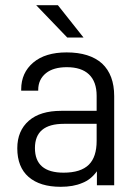

<svg xmlns="http://www.w3.org/2000/svg" viewBox="-20 -717 537 743"><path d="M204.1 -696.8 303.2 -571.8H240.2L120.1 -696.8ZM375 -471.2Q421.9 -427.2 421.9 -345.2V0H355V-54.2Q331.5 -21.5 297.9 -8.8Q263.7 5.9 214.8 5.9Q134.8 5.9 90.8 -32.2Q46.9 -70.3 46.9 -143.1Q46.9 -210.9 91.8 -250Q135.7 -288.1 216.8 -288.1H354V-346.2Q354 -400.9 324.2 -429.2Q294.9 -457 238.8 -457Q187 -457 158.2 -434.1Q127.9 -409.7 127.9 -369.1V-366.2H62V-371.1Q62 -435.5 108.9 -475.1Q155.3 -514.2 237.8 -514.2Q327.1 -514.2 375 -471.2ZM324.2 -80.1Q354 -109.9 354 -171.9V-237.8H227.1Q115.2 -237.8 115.2 -144Q115.2 -48.8 226.1 -48.8Q293 -48.8 324.2 -80.1Z"/></svg>

Font: D-DIN-PRO
Style: Regular
Weight: 400
Designer: Charles Nix
Foundry: Datto Inc.
Version: Version 1.000;hotconv 1.0.109;makeotfexe 2.5.65596